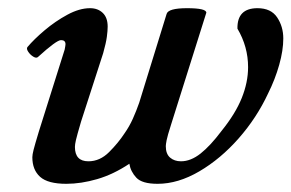

<svg xmlns="http://www.w3.org/2000/svg" viewBox="-20 -436 712 469"><path d="M142 13Q97 13 78 -4Q59 -21 59 -52Q59 -58 62 -70Q65 -82 75 -115L138 -315Q139 -321 139.5 -323.5Q140 -326 140 -328Q140 -338 129 -338Q118 -338 73 -297Q69 -293 61.5 -297.5Q54 -302 49 -309.5Q44 -317 47 -321Q63 -340 89 -362Q115 -384 144.5 -400Q174 -416 200 -416Q219 -416 231 -404.5Q243 -393 243 -371Q243 -361 241 -346Q239 -331 232 -306L178 -139Q168 -105 165.5 -94Q163 -83 163 -77Q163 -42 196 -42Q224 -42 246.5 -64.5Q269 -87 284 -110Q296 -127 304.5 -146Q313 -165 320 -185L387 -402Q391 -416 437 -416Q484 -416 484 -405L398 -132Q389 -104 387 -93.5Q385 -83 385 -79Q385 -60 395.5 -51Q406 -42 422 -42Q446 -42 470 -61Q494 -80 521 -116Q555 -158 570.5 -196.5Q586 -235 586 -272Q586 -322 560 -366Q559 -416 609 -416Q642 -416 657 -393.5Q672 -371 672 -342Q672 -313 662 -277.5Q652 -242 635 -208Q607 -148 563 -98Q519 -48 467 -17.5Q415 13 365 13Q327 13 313 -2Q299 -17 296 -36Q257 -10 217.5 1.5Q178 13 142 13Z"/></svg>

Font: Junicode SmExp
Style: Bold Italic
Weight: 700
Width: 6
Italic angle: -11°
Designer: Peter S. Baker
Version: Version 2.205; ttfautohint (v1.8.4)